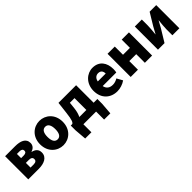

<svg xmlns="http://www.w3.org/2000/svg" viewBox="261 -1860 3335 3335"><g transform="rotate(-45 1928.0 -193.0)"><path d="M72 0H331C460 0 570 -46 570 -164C570 -240 524 -279 452 -296V-301C521 -320 548 -371 548 -418C548 -533 444 -569 316 -569H72ZM245 -349V-452H307C358 -452 378 -432 378 -399C378 -368 357 -349 307 -349ZM245 -117V-232H321C375 -232 397 -207 397 -176C397 -142 377 -117 322 -117Z M926 14C1070 14 1204 -96 1204 -285C1204 -473 1070 -583 926 -583C781 -583 647 -473 647 -285C647 -96 781 14 926 14ZM926 -130C859 -130 829 -190 829 -285C829 -379 859 -439 926 -439C992 -439 1022 -379 1022 -285C1022 -190 992 -130 926 -130Z M1426 0H1738V197H1891L1908 -22V-139H1816V-569H1383L1357 -347C1338 -188 1319 -154 1292 -139H1255V-22L1273 197H1426ZM1465 -139C1487 -181 1503 -236 1511 -306L1524 -430H1638V-139Z M2250 14C2316 14 2394 -9 2453 -51L2394 -158C2353 -134 2315 -122 2274 -122C2202 -122 2148 -154 2132 -232H2466C2470 -246 2474 -277 2474 -309C2474 -464 2394 -583 2230 -583C2093 -583 1960 -469 1960 -285C1960 -96 2086 14 2250 14ZM2129 -349C2141 -416 2184 -447 2233 -447C2298 -447 2323 -405 2323 -349Z M2588 0H2766V-212H2936V0H3114V-569H2936V-367H2766V-569H2588Z M3258 0H3419L3559 -230C3577 -262 3605 -315 3624 -349H3628C3621 -279 3612 -204 3612 -148V0H3784V-569H3622L3483 -339C3466 -306 3436 -254 3418 -220H3415C3421 -289 3430 -365 3430 -421V-569H3258Z"/></g></svg>

Font: Noto Sans CJK HK Black
Style: Regular
Weight: 900
Designer: Ryoko NISHIZUKA 西塚涼子 (kana, bopomofo & ideographs); Paul D. Hunt (Latin, Greek & Cyrillic); Sandoll Communications 산돌커뮤니
Foundry: Adobe
Version: Version 2.004;hotconv 1.0.118;makeotfexe 2.5.65603